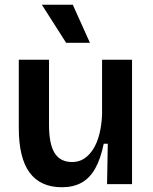

<svg xmlns="http://www.w3.org/2000/svg" viewBox="-20 -774 642 807"><path d="M240 13Q150 13 104.5 -48.5Q59 -110 59 -236V-523H186V-249Q186 -169 209.5 -131Q233 -93 283 -93Q312 -93 334 -107.5Q356 -122 372.5 -148.5Q389 -175 398 -211.5Q407 -248 409 -292V-523H535V-219V0H430L433 -170H416Q403 -106 380 -65.5Q357 -25 322.5 -6Q288 13 240 13ZM258 -594 156 -754H286L358 -594Z"/></svg>

Font: Bricolage Grotesque 24pt SemiBold
Style: Regular
Weight: 600
Designer: Mathieu Triay
Foundry: Atelier Triay
Version: Version 1.001;gftools[0.9.33.dev8+g029e19f]